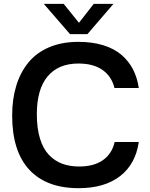

<svg xmlns="http://www.w3.org/2000/svg" viewBox="-20 -961 777 995"><path d="M386.2 -744.1Q458.5 -744.1 515.1 -726.6Q571.8 -709 609.4 -676.8Q647 -644.5 669.2 -601.6Q691.4 -558.6 699.2 -504.9H573.2Q559.1 -564.5 511.7 -598.1Q464.4 -631.8 386.2 -631.8Q282.7 -631.8 226.8 -565.2Q170.9 -498.5 170.9 -369.1Q170.9 -295.9 187.3 -242.7Q203.6 -189.5 233.6 -158.2Q263.7 -127 302.5 -112.5Q341.3 -98.1 390.1 -98.1Q466.8 -98.1 513.7 -131.3Q560.5 -164.6 574.2 -225.1H699.2Q682.6 -110.4 602.1 -48.1Q521.5 14.2 387.2 14.2Q220.7 14.2 131.8 -81.5Q43 -177.2 43 -362.8Q43 -446.8 64 -515.9Q85 -585 126.5 -636.2Q168 -687.5 234.1 -715.8Q300.3 -744.1 386.2 -744.1ZM207 -940.9H310.1L389.2 -842.8L465.8 -940.9H567.9L433.1 -784.2H342.8Z"/></svg>

Font: Nacelle SemiBold
Style: Regular
Weight: 600
Designer: Sora Sagano
Foundry: Sora Sagano
Version: Version 1.000;FEAKit 1.0